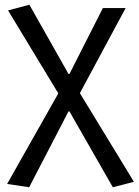

<svg xmlns="http://www.w3.org/2000/svg" viewBox="-20 -577 585 810"><path d="M10 199 226 -183 14 -533 104 -557 269 -265H273L414 -543H510L317 -184L545 190L456 213L273 -107H269L103 213Z"/></svg>

Font: Source Han Sans K Regular
Style: Regular
Weight: 400
Designer: Ryoko NISHIZUKA  (kana & ideographs); Paul D. Hunt (Latin, Greek & Cyrillic); Wenlong ZHANG  (bopomofo); Sandoll Communi
Foundry: Adobe Systems Incorporated
Version: Version 1.00 July 18, 2014, initial release